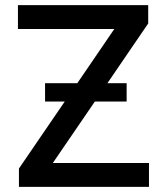

<svg xmlns="http://www.w3.org/2000/svg" viewBox="-20 -727 649 747"><path d="M53.7 -71.3 231.9 -332H155.3V-403.3H280.8L424.8 -614.3H49.8V-707H556.6V-635.7L397.9 -403.3H472.7V-332H349.1L185.5 -92.8H559.6V0H53.7Z"/></svg>

Font: Pretendard Medium
Style: Regular
Weight: 500
Designer: Base glyphs from Inter by Rasmus Andersson; Hangeul glyphs from Noto Sans CJK(Source Han Sans) by Jang Soo-young and Kan
Foundry: Kil Hyung-jin
Version: Version 1.309